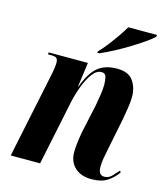

<svg xmlns="http://www.w3.org/2000/svg" viewBox="-114 -844 815 941"><g transform="rotate(15 294.0 -373.0)"><path d="M437 10Q384 10 353 -19Q322 -48 322 -97Q322 -117 325 -143Q328 -169 334 -202L365 -345Q368 -363 373.5 -395.5Q379 -428 379 -453Q379 -471 375 -490.5Q371 -510 351 -510Q326 -510 305 -482Q284 -454 268 -411.5Q252 -369 243 -326L175 0H26L119 -446Q121 -458 123 -472Q125 -486 125 -496Q125 -510 119.5 -518Q114 -526 90 -526H74L75 -536H274L257 -412H259Q288 -489 325 -517.5Q362 -546 420 -546Q479 -546 502.5 -511.5Q526 -477 526 -432Q526 -406 521 -374.5Q516 -343 511 -315L479 -156Q473 -128 469 -104.5Q465 -81 465 -61Q465 -18 495 -18Q518 -18 534 -35.5Q550 -53 563 -67L568 -59Q548 -30 518 -10Q488 10 437 10ZM307 -604Q326 -623 346.5 -649.5Q367 -676 386.5 -704Q406 -732 420 -756H566L564 -746Q552 -734 523.5 -714Q495 -694 458.5 -671.5Q422 -649 384 -629Q346 -609 316 -596H305Z"/></g></svg>

Font: Noto Serif Display ExtraCondensed ExtraBold
Style: Italic
Weight: 800
Width: 2
Italic angle: -12°
Designer: Monotype Design Team
Foundry: Monotype Imaging Inc.
Version: Version 2.009